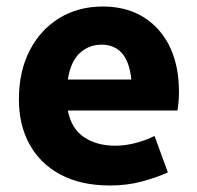

<svg xmlns="http://www.w3.org/2000/svg" viewBox="-20 -557 604 589"><path d="M38 -252Q38 -338 71 -402Q104 -466 162 -501.5Q220 -537 295 -537Q402 -537 465.5 -466.5Q529 -396 529 -274Q529 -257 527.5 -242Q526 -227 524 -218H188Q199 -162 238 -136Q277 -110 334 -110Q364 -110 396.5 -118.5Q429 -127 454 -140L495 -28Q459 -12 414.5 0Q370 12 317 12Q229 12 166.5 -21Q104 -54 71 -113.5Q38 -173 38 -252ZM292 -420Q253 -420 225 -394.5Q197 -369 188 -313H383Q377 -369 353.5 -394.5Q330 -420 292 -420Z"/></svg>

Font: Radio Canada
Style: Bold
Weight: 700
Designer: Charles Daoud, Etienne Aubert Bonn, Alexandre Saumier Demers, Jacques Le Bailly
Foundry: Radio-Canada
Version: Version 2.104; ttfautohint (v1.8.4.7-5d5b);gftools[0.9.28.de